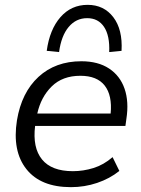

<svg xmlns="http://www.w3.org/2000/svg" viewBox="-20 -764 584 793"><path d="M273 9Q148 9 89 -65.5Q30 -140 50 -267Q69 -382 139 -446.5Q209 -511 316 -511Q385 -511 430.5 -481Q476 -451 494.5 -397.5Q513 -344 502 -273L498 -244H125Q114 -154 153.5 -105.5Q193 -57 281 -57Q324 -57 366 -70Q408 -83 445 -115L473 -58Q433 -26 381 -8.5Q329 9 273 9ZM312 -451Q238 -451 193.5 -407Q149 -363 134 -295H437Q444 -370 412.5 -410.5Q381 -451 312 -451ZM224 -549 173 -554Q185 -642 229.5 -693Q274 -744 342 -744Q409 -744 448 -693Q487 -642 482 -554L431 -549Q434 -616 410 -652.5Q386 -689 340 -689Q294 -689 263.5 -652.5Q233 -616 224 -549Z"/></svg>

Font: Mulish
Style: Italic
Weight: 400
Italic angle: -9°
Designer: Vernon Adams
Foundry: Vernon Adams
Version: Version 3.603; ttfautohint (v1.8.3)